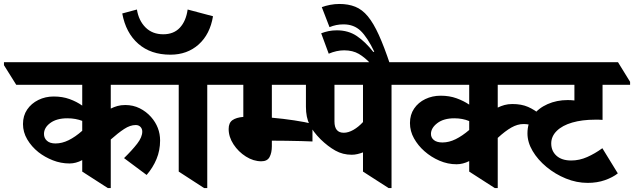

<svg xmlns="http://www.w3.org/2000/svg" viewBox="-88 -940 3200 969"><path d="M263 -115Q219 -115 178.5 -131Q138 -147 106 -172Q71 -200 49.5 -236.5Q28 -273 28 -314Q28 -356 49 -387Q70 -418 105.5 -435.5Q141 -453 183 -453Q227 -453 263 -440Q299 -427 327 -407V-512H-6L-68 -611V-626H756L817 -527V-512H471V-392Q487 -400 504.5 -405Q522 -410 544 -410Q584 -410 617 -393.5Q650 -377 674 -350Q720 -298 720 -231Q720 -181 702 -137.5Q684 -94 652 -57L538 -142Q579 -182 604.5 -215Q630 -248 630 -276Q630 -290 621 -299.5Q612 -309 597 -309Q569 -309 538.5 -289Q508 -269 471 -236V9H456L327 -74V-132Q295 -115 263 -115ZM134 -264Q134 -243 149 -229.5Q164 -216 192 -216Q225 -216 258.5 -232.5Q292 -249 327 -280V-330Q311 -336 292.5 -339.5Q274 -343 252 -343Q198 -343 166 -319.5Q134 -296 134 -264Z M942 9 814 -74V-512H743L681 -611V-626H1029L1090 -527V-512H958V9ZM772 -664Q673 -664 610 -719Q547 -774 529 -872L603 -892Q612 -836 646.5 -801.5Q681 -767 736 -767Q789 -767 820 -800.5Q851 -834 859 -892L987 -858Q972 -767 914.5 -715.5Q857 -664 772 -664Z M1231 -126Q1191 -126 1153 -150Q1115 -174 1090.5 -211.5Q1066 -249 1066 -289Q1066 -320 1085 -333.5Q1104 -347 1140 -350V-512H1012L951 -611V-626H1413L1474 -527V-512H1284V-346Q1341 -341 1397 -332.5Q1453 -324 1489 -315V-226Q1469 -227 1432 -228Q1395 -229 1356.5 -229.5Q1318 -230 1293 -230Q1288 -230 1284 -230V-202Q1284 -169 1272.5 -147.5Q1261 -126 1231 -126Z M1687 -159Q1642 -159 1604.5 -180Q1567 -201 1530 -237Q1492 -275 1474 -311.5Q1456 -348 1456 -401V-512H1401L1339 -611V-626H1959L2021 -527V-512H1888V9H1873L1744 -74V-171Q1731 -166 1716.5 -162.5Q1702 -159 1687 -159ZM1600 -327Q1600 -270 1647 -270Q1670 -270 1695.5 -284.5Q1721 -299 1744 -324V-512H1600Z M1787 -614Q1754 -650 1723 -668Q1692 -686 1649 -686Q1611 -686 1571 -669L1533 -772Q1551 -779 1570.5 -783Q1590 -787 1612 -787Q1670 -787 1713 -758Q1756 -729 1796 -678L1801 -679Q1766 -752 1732 -784.5Q1698 -817 1646 -817Q1626 -817 1609 -813.5Q1592 -810 1575 -803L1536 -904Q1555 -911 1578 -915.5Q1601 -920 1625 -920Q1670 -920 1705 -906Q1740 -892 1768.5 -857.5Q1797 -823 1824 -763.5Q1851 -704 1881 -614Z M2216 -111Q2172 -111 2130 -129Q2088 -147 2054 -177Q2022 -205 2001.5 -241.5Q1981 -278 1981 -319Q1981 -361 2002 -392Q2023 -423 2058.5 -440Q2094 -457 2136 -457Q2180 -457 2216 -444Q2252 -431 2280 -412V-512H1947L1885 -611V-626H2538L2609 -527V-512H2424V-397Q2440 -405 2458 -410Q2476 -415 2498 -415Q2544 -415 2577 -400.5Q2610 -386 2641 -360Q2649 -352 2657 -345Q2665 -338 2672 -331L2628 -282Q2612 -297 2597 -305.5Q2582 -314 2554 -314Q2524 -314 2493 -296.5Q2462 -279 2424 -244V9H2409L2280 -74V-127Q2248 -111 2216 -111ZM2087 -264Q2087 -245 2102 -233Q2117 -221 2145 -221Q2178 -221 2211.5 -237.5Q2245 -254 2280 -284V-329Q2246 -343 2205 -343Q2151 -343 2119 -318.5Q2087 -294 2087 -264Z M2878 -17Q2822 -17 2768 -39Q2714 -61 2670 -97.5Q2626 -134 2600 -178Q2574 -222 2574 -267Q2574 -319 2601.5 -356.5Q2629 -394 2675.5 -414.5Q2722 -435 2777 -435Q2793 -435 2811 -433V-512H2525L2463 -611V-626H3031L3092 -527V-512H2953V-335Q2944 -336 2933.5 -336Q2923 -336 2915 -336Q2850 -336 2800 -321.5Q2750 -307 2722 -279.5Q2694 -252 2694 -216Q2694 -178 2720.5 -154Q2747 -130 2795 -130Q2836 -130 2875.5 -147.5Q2915 -165 2952 -192L3030 -65Q3005 -45 2965.5 -31Q2926 -17 2878 -17Z"/></svg>

Font: Noto Serif Devanagari ExtraBold
Style: Regular
Weight: 800
Designer: Universal Thirst, Indian Type Foundry and the Monotype Design Team
Foundry: Monotype Imaging Inc.
Version: Version 2.004; ttfautohint (v1.8.4.7-5d5b)